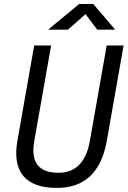

<svg xmlns="http://www.w3.org/2000/svg" viewBox="-20 -918 630 948"><path d="M260.7 9.8Q144.5 9.8 95.2 -49.1Q45.9 -107.9 65.9 -222.7L148.9 -693.4H232.4L149.4 -222.7Q121.1 -64.9 268.1 -64.9Q396.5 -64.9 423.8 -222.7L506.8 -693.4H590.3L507.3 -222.7Q466.3 9.8 260.7 9.8ZM217.3 -771.5 371.1 -898.4H440.4L548.8 -771.5H460L402.3 -848.1L315.4 -771.5Z"/></svg>

Font: Cascadia Code NF SemiLight
Style: Italic
Weight: 350
Italic angle: -10°
Monospace: yes
Designer: Aaron Bell
Foundry: Saja Typeworks
Version: Version 2404.023; ttfautohint (v1.8.4)